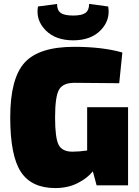

<svg xmlns="http://www.w3.org/2000/svg" viewBox="-20 -942 708 976"><path d="M433 -922 530 -909Q542 -840 492 -788.5Q442 -737 352 -737Q262 -737 211.5 -788.5Q161 -840 173 -909L270 -922Q270 -890 288.5 -876.5Q307 -863 352 -863Q396 -863 414.5 -876.5Q433 -890 433 -922ZM631 -397V0H471L452 -71Q424 -36 374.5 -11Q325 14 261 14Q140 14 86 -68.5Q32 -151 32 -345Q32 -543 105 -623.5Q178 -704 357 -704Q501 -704 602 -675L586 -519Q434 -521 358 -521Q300 -521 280 -486Q260 -451 260 -345Q260 -241 278 -206Q296 -171 348 -171Q383 -171 423 -177V-397Z"/></svg>

Font: Exo 2.0 Black
Style: Regular
Weight: 900
Designer: Natanael Gama
Version: Version 1.001;PS 001.001;hotconv 1.0.70;makeotf.lib2.5.58329